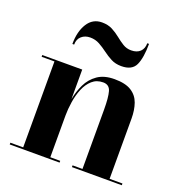

<svg xmlns="http://www.w3.org/2000/svg" viewBox="-128 -818 877 928"><g transform="rotate(20 310.5 -353.5)"><path d="M212 -619Q185.5 -619 167.8 -603.5Q150 -588 150 -560H141Q141 -624 167 -665.5Q193 -707 241 -707Q272 -707 294.8 -695Q317.5 -683 336.5 -667.5Q355.5 -652 374.8 -640Q394 -628 418 -628Q447.5 -628 463.8 -643.8Q480 -659.5 480 -687H489Q489 -616 471.8 -578Q454.5 -540 399 -540Q369 -540 346 -552Q323 -564 302.5 -579.5Q282 -595 260.2 -607Q238.5 -619 212 -619ZM22.5 -9H88.5V-451H22.5V-460H228V-308Q235.5 -349 253.2 -386Q271 -423 304.5 -446.5Q338 -470 391.5 -470Q447.5 -470 478.2 -450.5Q509 -431 521 -396.8Q533 -362.5 533 -319V-9H599V0H342.5V-9H393.5V-313.5Q393.5 -376.5 385 -406.5Q376.5 -436.5 345 -436.5Q311.5 -436.5 288.8 -416.2Q266 -396 252.8 -363.8Q239.5 -331.5 233.8 -294.2Q228 -257 228 -223V-9H279V0H22.5Z"/></g></svg>

Font: Bodoni* 24pt
Style: Bold
Weight: 700
Version: Version 2.3